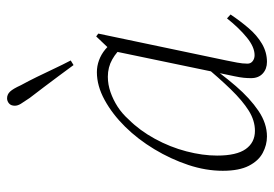

<svg xmlns="http://www.w3.org/2000/svg" viewBox="-136 -627 775 543"><g transform="rotate(-90 251.5 -355.5)"><path d="M137 12Q113 12 90.5 0Q68 -12 54 -39.5Q40 -67 40 -113Q40 -161 56.5 -210.5Q73 -260 101 -306.5Q129 -353 164.5 -389Q200 -425 240 -447Q280 -469 319 -469Q336 -469 352.5 -463Q369 -457 383 -445.5Q397 -434 406 -418L391 -395Q377 -413 355 -425.5Q333 -438 306 -438Q284 -438 262.5 -430.5Q241 -423 221.5 -410.5Q202 -398 185 -379Q154 -348 130.5 -305Q107 -262 95 -216Q83 -170 83 -129Q83 -74 101.5 -48Q120 -22 153 -22Q182 -22 210 -39.5Q238 -57 270.5 -90.5Q303 -124 341 -170L348 -163H346Q314 -116 279.5 -76Q245 -36 209.5 -12Q174 12 137 12ZM348 12Q328 12 315 0Q302 -12 302 -33Q302 -43 303 -53.5Q304 -64 307.5 -80.5Q311 -97 317 -126L318 -131L380 -429L383 -432L420 -471L428 -465L352 -103Q349 -88 346 -72.5Q343 -57 343 -43Q343 -34 350 -28.5Q357 -23 367 -23Q390 -23 417 -45Q444 -67 471 -101L482 -91Q464 -64 443.5 -40Q423 -16 399 -2Q375 12 348 12ZM352 -543 339 -535Q324 -556 308 -577Q292 -598 276.5 -619Q261 -640 246 -659Q235 -675 229.5 -684Q224 -693 224 -701Q224 -712 230.5 -717.5Q237 -723 245 -723Q256 -723 264 -714.5Q272 -706 282 -684Q294 -662 305.5 -638.5Q317 -615 328.5 -590.5Q340 -566 352 -543Z"/></g></svg>

Font: Source Serif 4 48pt Light
Style: Italic
Weight: 300
Italic angle: -12°
Designer: Frank Grießhammer
Foundry: Adobe Systems Incorporated
Version: Version 4.004;hotconv 1.0.116;makeotfexe 2.5.65601